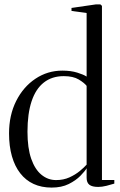

<svg xmlns="http://www.w3.org/2000/svg" viewBox="-20 -839 542 870"><path d="M214 11Q168 11 132.2 -5.5Q96.5 -22 71.8 -53.8Q47 -85.5 34 -131Q21 -176.5 21 -234.5Q21 -317 53.2 -381.2Q85.5 -445.5 140.5 -482.2Q195.5 -519 262.5 -519Q301 -519 330 -510Q359 -501 372.5 -492V-780L304 -789.5V-803L414 -819H435L442 -812.5V-23.5H498V-7Q482.5 -2 462.2 3Q442 8 425 8Q397.5 8 385 -1.8Q372.5 -11.5 372.5 -33.5V-76.5Q365 -63.5 344.5 -42.5Q324 -21.5 291.5 -5.2Q259 11 214 11ZM234 -23Q267.5 -23 294.5 -35.2Q321.5 -47.5 341.5 -64Q361.5 -80.5 372.5 -93V-450Q362 -463.5 336.8 -478.8Q311.5 -494 269 -494Q215.5 -494 178.8 -465.2Q142 -436.5 123.2 -380.2Q104.5 -324 104.5 -242Q104.5 -168 121.5 -119.5Q138.5 -71 168 -47Q197.5 -23 234 -23Z"/></svg>

Font: Merriweather 144pt Light
Style: Regular
Weight: 300
Version: Version 2.100